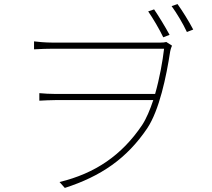

<svg xmlns="http://www.w3.org/2000/svg" viewBox="-20 -870 1040 942"><path d="M736 -824 707 -814C730 -781 762 -727 781 -687L812 -699C791 -738 758 -792 736 -824ZM851 -850 822 -840C846 -807 877 -756 897 -713L928 -725C906 -767 874 -818 851 -850ZM147 -667V-628C186 -630 210 -631 239 -631H785C778 -570 763 -486 741 -409H254C222 -409 198 -411 173 -413V-376C198 -377 222 -379 254 -379H732C716 -331 698 -288 677 -256C578 -109 447 -19 272 23L298 52C475 -5 602 -92 702 -240C762 -330 796 -494 815 -618C818 -633 822 -641 824 -646L796 -664C789 -662 779 -661 765 -661H239C200 -661 163 -665 147 -667Z"/></svg>

Font: Source Han Sans JP ExtraLight
Style: Regular
Weight: 250
Designer: Ryoko NISHIZUKA 西塚涼子 (kana, bopomofo & ideographs); Paul D. Hunt (Latin, Greek & Cyrillic); Sandoll Communications 산돌커뮤니
Foundry: Adobe
Version: Version 2.001;hotconv 1.0.107;makeotfexe 2.5.65593